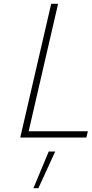

<svg xmlns="http://www.w3.org/2000/svg" viewBox="-20 -720 481 1005"><path d="M235 73H269L181 265H155ZM248 -700H284L130 -33H440L432 0H86Z"/></svg>

Font: Cairo ExtraLight
Style: Italic
Weight: 275
Italic angle: -13°
Designer: Mohamed Gaber, Accademia di Belle Arti di Urbino and others
Foundry: Kief Type Foundry, Accademia di Belle Arti di Urbino and others
Version: Version 3.011